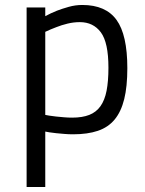

<svg xmlns="http://www.w3.org/2000/svg" viewBox="-20 -530 582 772"><path d="M87 -500H162V-465Q184 -477 209 -487Q230 -495 256.5 -502.5Q283 -510 311 -510Q405 -510 448.5 -450Q492 -390 492 -256Q492 -182 479.5 -131.5Q467 -81 441 -49.5Q415 -18 373.5 -4Q332 10 274 10Q256 10 238.5 8.5Q221 7 205.5 5.5Q190 4 178.5 2Q167 0 162 -1V222H87ZM301 -441Q276 -441 251.5 -435Q227 -429 207 -421Q183 -412 162 -402V-68Q167 -67 178.5 -65Q190 -63 205 -61.5Q220 -60 237 -58.5Q254 -57 270 -57Q311 -57 339 -68Q367 -79 384 -103Q401 -127 408.5 -165Q416 -203 416 -258Q416 -359 385.5 -400Q355 -441 301 -441Z"/></svg>

Font: TitilliumText22L 400 wt
Style: 400 wt
Weight: 400
Designer: Campivisivi
Foundry: Campivisivi
Version: 1.000